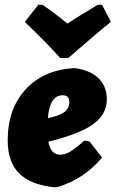

<svg xmlns="http://www.w3.org/2000/svg" viewBox="-20 -767 481 798"><path d="M404 -747 441 -676Q396 -641 264 -526H230Q183 -580 83 -676L139 -747H157Q220 -703 260 -669Q286 -687 386 -747ZM404 -112Q330 -23 218 11H202Q105 0 58.5 -47.5Q12 -95 12 -183Q12 -314 86 -395Q160 -476 287 -484L303 -482Q362 -471 393 -438Q424 -405 424 -354Q424 -292 367.5 -251Q311 -210 181 -178Q191 -124 230 -124Q250 -124 270.5 -136Q291 -148 332 -183L352 -179ZM241 -371Q186 -371 179 -276Q228 -286 248 -301.5Q268 -317 268 -343Q268 -371 241 -371Z"/></svg>

Font: Alegreya Sans Black
Style: Italic
Weight: 900
Italic angle: -7°
Designer: Juan Pablo del Peral
Foundry: Huerta Tipografica
Version: Version 2.007